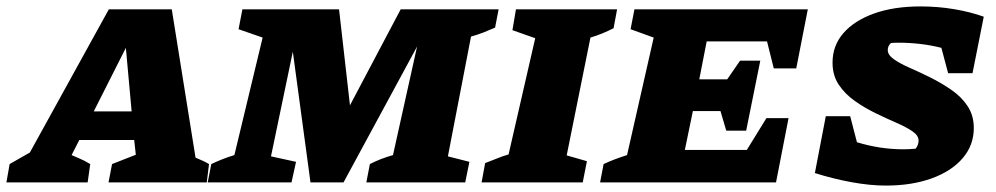

<svg xmlns="http://www.w3.org/2000/svg" viewBox="-87 -568 3103 598"><path d="M522 -77Q534 -72 544 -67.5Q554 -63 564 -57L557 0H251L262 -57L336 -86L331 -132H160L136 -85Q151 -78 162.5 -73.5Q174 -69 194 -57L186 0H-67L-57 -57L6 -93L252 -539H448ZM205 -221H323L305 -419Z M560 0 571 -57Q588 -65 605.5 -72Q623 -79 643 -85L731 -451L656 -477L668 -539H969L1003 -240L1161 -539H1466L1455 -482Q1437 -474 1419 -467Q1401 -460 1380 -454L1308 -81L1375 -64L1362 0H1054L1065 -57Q1098 -74 1137 -85L1212 -423L983 0H880L825 -407L757 -81L835 -64L821 0Z M1413 0 1424 -60Q1443 -67 1461 -74.5Q1479 -82 1497 -87L1580 -449L1509 -474L1520 -539H1835L1824 -480Q1806 -471 1789 -464Q1772 -457 1752 -451L1678 -84L1741 -66L1728 0Z M1782 0 1793 -57Q1810 -65 1828.5 -72Q1847 -79 1866 -85L1949 -451L1877 -477L1889 -539H2429L2393 -355H2323L2302 -439H2114L2091 -321H2178L2218 -379H2281L2237 -161H2175L2157 -222H2071L2046 -101H2239L2300 -200H2369L2330 0Z M2866 -340 2845 -419Q2814 -427 2780 -431Q2746 -435 2711 -435Q2699 -435 2688 -434Q2678 -425 2678 -412Q2678 -397 2697 -383.5Q2716 -370 2747 -356.5Q2778 -343 2812 -326Q2846 -309 2877 -287.5Q2908 -266 2927 -237Q2946 -208 2946 -169Q2946 -116 2911.5 -75.5Q2877 -35 2815 -12.5Q2753 10 2672 10Q2623 10 2565.5 -0.5Q2508 -11 2451 -29L2485 -206H2561L2582 -125Q2654 -103 2727 -103Q2746 -103 2765 -105Q2774 -117 2774 -130Q2774 -146 2755 -159Q2736 -172 2705 -185.5Q2674 -199 2640 -215.5Q2606 -232 2575.5 -253.5Q2545 -275 2525.5 -304Q2506 -333 2506 -373Q2506 -426 2540 -465Q2574 -504 2635.5 -526Q2697 -548 2780 -548Q2834 -548 2884.5 -539.5Q2935 -531 2977 -516L2942 -340Z"/></svg>

Font: Piazzolla SC ExtraBold
Style: Italic
Weight: 800
Italic angle: -11.3°
Designer: Juan Pablo del Peral
Foundry: Huerta Tipografica
Version: Version 1.330